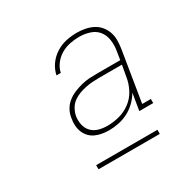

<svg xmlns="http://www.w3.org/2000/svg" viewBox="-117 -819 733 730"><g transform="rotate(-30 250.0 -454.5)"><path d="M227 -317Q212 -317 197 -319.5Q182 -322 168.5 -328Q155 -334 145 -344.5Q135 -355 129.5 -368.5Q124 -382 123 -397.5Q122 -413 125 -428Q127 -446 136 -462.5Q145 -479 159.5 -490.5Q174 -502 191 -509Q208 -516 225.5 -520.5Q243 -525 260 -526Q277 -527 294 -527H396L402 -565Q406 -588 402.5 -611.5Q399 -635 385.5 -651.5Q372 -668 350 -675Q328 -682 305 -682Q285 -682 264.5 -678Q244 -674 225.5 -663.5Q207 -653 193.5 -635.5Q180 -618 176 -598H157Q162 -622 176.5 -642.5Q191 -663 212.5 -676.5Q234 -690 257.5 -695Q281 -700 305 -700Q323 -700 341 -696.5Q359 -693 374.5 -685Q390 -677 401 -664Q412 -651 418 -634.5Q424 -618 424 -599.5Q424 -581 421 -562L385 -341H423V-323H362L374 -397Q363 -378 346.5 -362Q330 -346 310.5 -336Q291 -326 269.5 -321.5Q248 -317 227 -317ZM230 -335Q256 -335 282.5 -342Q309 -349 331.5 -366Q354 -383 367 -408Q380 -433 384 -459L393 -509H294Q279 -509 264 -508Q249 -507 234 -504Q219 -501 204 -495.5Q189 -490 176 -480.5Q163 -471 155 -456.5Q147 -442 144 -427Q141 -408 145 -389.5Q149 -371 161.5 -358Q174 -345 192 -340Q210 -335 230 -335ZM117 -209V-227H386V-209Z"/></g></svg>

Font: Iosevka Slab Thin Oblique
Style: Regular
Weight: 100
Italic angle: -9°
Monospace: yes
Designer: Belleve Invis
Foundry: Belleve Invis
Version: Version 11.1.0; ttfautohint (v1.8.3)